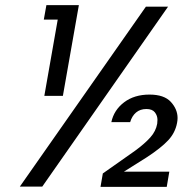

<svg xmlns="http://www.w3.org/2000/svg" viewBox="-20 -724 715 745"><path d="M204 -648H150L160 -704H286L224 -352H152ZM632 -698 144 0H57L546 -698ZM637 -58 627 1H370L379 -51L504 -139Q541 -166 563 -190.5Q585 -215 590 -244Q591 -252 591 -259Q591 -275 581 -288Q571 -301 548 -301Q524 -301 508 -287.5Q492 -274 485 -250H412Q422 -297 461.5 -327Q501 -357 560 -357Q617 -357 643 -328.5Q669 -300 669 -266Q669 -257 667 -247Q660 -209 632.5 -179.5Q605 -150 550 -114L461 -58Z"/></svg>

Font: Fz Poppins
Style: Italic
Weight: 400
Italic angle: -10°
Designer: Ninad Kale (Devanagari), Jonny Pinhorn (Latin)
Foundry: Indian Type Foundry
Version: Vit hóa bi Vntype.Com & FontZin.Com